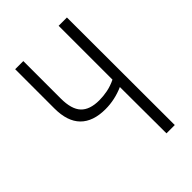

<svg xmlns="http://www.w3.org/2000/svg" viewBox="-211 -807 900 900"><g transform="rotate(-45 239.5 -357.0)"><path d="M349 0 348 -308Q289 -282 227 -282Q145 -282 102.5 -325Q60 -368 60 -454V-714H114V-466Q114 -395 143.5 -363.5Q173 -332 236 -332Q263 -332 291 -337.5Q319 -343 348 -357V-714H403L404 0Z"/></g></svg>

Font: Noto Sans ExtraCondensed Light
Style: Regular
Weight: 300
Width: 2
Designer: Monotype Design Team
Foundry: Monotype Imaging Inc.
Version: Version 2.013; ttfautohint (v1.8.4.7-5d5b)